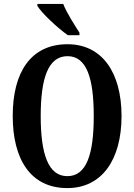

<svg xmlns="http://www.w3.org/2000/svg" viewBox="-20 -951 686 981"><path d="M327 -771H386V-784C362 -822 320 -886 303 -931H171V-921C191 -886 275 -807 327 -771ZM324 10C502 10 601 -137 601 -358C601 -580 502 -725 325 -725C136 -725 45 -580 45 -359C45 -137 136 10 324 10ZM324 -51C226 -51 188 -165 188 -358C188 -551 226 -664 325 -664C423 -664 459 -551 459 -358C459 -165 423 -51 324 -51Z"/></svg>

Font: Noto Serif Tamil ExtraCondensed
Style: Bold Italic
Weight: 700
Width: 2
Italic angle: -12°
Designer: Indian Type Foundry, Tom Grace, and the Monotype Design Team
Foundry: Monotype Imaging Inc.
Version: Version 2.003